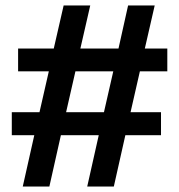

<svg xmlns="http://www.w3.org/2000/svg" viewBox="-20 -680 653 700"><path d="M63 0 105 -187H23V-271H124L158 -420H46V-503H176L212 -660H309L273 -503H412L447 -660H544L508 -503H590V-420H490L456 -271H567V-187H437L395 0H298L340 -187H202L160 0ZM221 -271H359L393 -420H255Z"/></svg>

Font: Bricolage Grotesque 10pt Medium
Style: Regular
Weight: 500
Designer: Mathieu Triay
Foundry: Atelier Triay
Version: Version 1.000; ttfautohint (v1.8.4.7-5d5b);gftools[0.9.32]